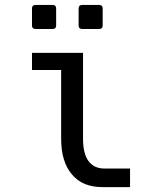

<svg xmlns="http://www.w3.org/2000/svg" viewBox="-20 -764 642 788"><path d="M126 -645Q111.3 -645 111.3 -659.7V-729Q111.3 -743.7 126 -743.7H195.8Q210.4 -743.7 210.4 -729V-659.7Q210.4 -645 195.8 -645ZM317.4 -645Q302.7 -645 302.7 -659.7V-729Q302.7 -743.7 317.4 -743.7H386.7Q401.4 -743.7 401.4 -729V-659.7Q401.4 -645 386.7 -645ZM320.8 -194.3Q320.8 -132.8 343.3 -103Q365.7 -72.3 408.7 -72.3H513.7V3.9H399.9Q360.8 3.9 329.8 -8.3Q298.8 -20.5 275.4 -47.9Q231 -99.6 231 -194.3V-476.6H111.3V-546.9H320.8Z"/></svg>

Font: Vazir Code Hack
Style: Code-Hack
Weight: 400
Foundry: DejaVu fonts team - Redesigned by Saber Rastikerdar
Version: Version 1.1.2